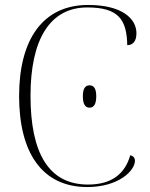

<svg xmlns="http://www.w3.org/2000/svg" viewBox="-20 -744 604 774"><path d="M332 10C458 10 524 -56 524 -96C524 -107 518 -115 505 -118C484 -44 431 0 335 0C175 0 103 -129 103 -358C103 -583 180 -714 332 -714C458 -714 491 -665 493 -562C516 -562 530 -578 530 -610C530 -667 475 -724 335 -724C153 -724 57 -585 57 -357C57 -132 147 10 332 10ZM341 -310C357 -310 368 -322 368 -356C368 -389 357 -400 341 -400C325 -400 314 -389 314 -356C314 -322 325 -310 341 -310Z"/></svg>

Font: Noto Serif Display ExtraLight
Style: Regular
Weight: 200
Designer: Monotype Design Team
Foundry: Monotype Imaging Inc.
Version: Version 2.009